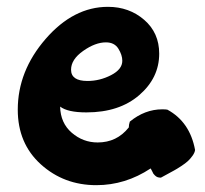

<svg xmlns="http://www.w3.org/2000/svg" viewBox="-20 -530 599 562"><path d="M32 -209Q32 -322 113.5 -416Q195 -510 296 -510Q358 -510 402 -472Q446 -434 446 -373Q446 -302 387.5 -251.5Q329 -201 233 -201Q178 -201 156 -218Q157 -170 190 -141.5Q223 -113 266 -113Q322 -113 357 -157Q357 -165 360 -174Q404 -210 455 -210Q465 -210 470 -209Q536 -173 551 -91Q550 -83 543.5 -74Q537 -65 530 -58.5Q523 -52 510 -43.5Q497 -35 489.5 -31Q482 -27 467.5 -19Q453 -11 451 -10Q445 -10 441 -11.5Q437 -13 433.5 -16.5Q430 -20 429 -21.5Q428 -23 425 -29.5Q422 -36 421 -37Q347 12 262 12Q167 12 99.5 -49Q32 -110 32 -209ZM188 -326Q188 -293 236 -293Q272 -293 305 -310Q338 -327 338 -352Q338 -369 326.5 -387.5Q315 -406 290 -406Q259 -406 223.5 -381Q188 -356 188 -326Z"/></svg>

Font: Gorditas
Style: Regular
Weight: 400
Designer: Gustavo Dipre (gbrenda1987@gmail.com)
Foundry: Gustavo Dipre (gbrenda1987@gmail.com)
Version: Version 1.001